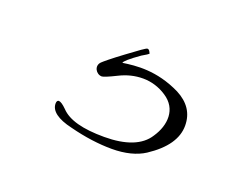

<svg xmlns="http://www.w3.org/2000/svg" viewBox="-50 -85 479 377"><g transform="rotate(20 189.5 103.5)"><path d="M274 191C309 168 326 143 326 116C326 90 313 71 288 58C237 33 195 38 168 42C168 39 178 30 198 16C207 11 211 8 212 7C210 2 208 -1 205 -1C202 -1 190 8 167 25C144 42 131 53 128 56C118 66 127 81 139 81C142 81 152 77 168 69C184 61 200 57 217 57C234 57 251 62 266 72C297 92 294 127 275 155C260 179 229 191 184 191C139 191 109 183 93 166C78 151 72 153 72 162C72 177 87 189 118 196C149 204 179 208 206 208C234 208 257 202 274 191Z"/></g></svg>

Font: VL Great Vibes
Style: Regular
Weight: 400
Designer: Robert E. Leuschke
Foundry: Robert E. Leuschke
Version: Version 1.001